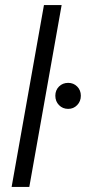

<svg xmlns="http://www.w3.org/2000/svg" viewBox="-20 -740 340 760"><path d="M26 0 154 -720H224L96 0ZM250 -309Q228 -309 213.5 -324Q199 -339 199 -361Q199 -383 213.5 -397.5Q228 -412 250 -412Q271 -412 285.5 -397.5Q300 -383 300 -361Q300 -339 285.5 -324Q271 -309 250 -309Z"/></svg>

Font: DM Sans 24pt Light
Style: Italic
Weight: 300
Italic angle: -10°
Designer: Colophon Foundry, Jonny Pinhorn
Foundry: Colophon Foundry
Version: Version 4.004;gftools[0.9.30]